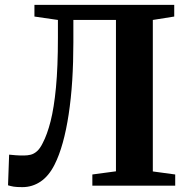

<svg xmlns="http://www.w3.org/2000/svg" viewBox="-20 -763 772 789"><path d="M72 6Q48 6 36.2 4Q24.5 2 13 -1.5L17.5 -127.5Q32.5 -126 45 -125Q57.5 -124 78 -124Q92.5 -124 106 -127.2Q119.5 -130.5 132 -141.5Q144.5 -152.5 155.5 -175Q174 -210 188 -265Q202 -320 210 -403.8Q218 -487.5 218 -608V-681L121.5 -695V-743H696V-695L608 -681V-58.5L700 -46V0H359.5V-46L456.5 -59V-681H281.5V-588.5Q281.5 -506.5 276.8 -432Q272 -357.5 262.2 -293.2Q252.5 -229 238 -176.8Q223.5 -124.5 204.5 -87Q181 -40 147 -17Q113 6 72 6Z"/></svg>

Font: Merriweather 60pt
Style: Bold
Weight: 700
Version: Version 2.100